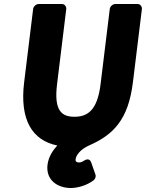

<svg xmlns="http://www.w3.org/2000/svg" viewBox="-20 -699 731 962"><path d="M101 -287C78 -100 140 4 267 30C247 52 223 85 218 127C209 203 268 243 335 243C372 243 418 228 448 205C457 199 462 186 458 175L437 115C428 90 407 102 401 106C392 112 384 115 377 115C363 115 357 110 359 98C361 81 380 50 428 29C548 -24 623 -99 646 -287L691 -654C692 -665 684 -679 669 -679H558C547 -679 532 -669 530 -654L484 -278C468 -144 417 -114 353 -114C290 -114 249 -143 266 -278L312 -654C313 -665 305 -679 290 -679H174C163 -679 148 -669 146 -654Z"/></svg>

Font: Falling Sky
Style: BlkObl
Weight: 900
Designer: Paul D. Hunt
Foundry: Adobe Systems Incorporated
Version: Version 1.02